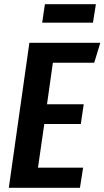

<svg xmlns="http://www.w3.org/2000/svg" viewBox="-20 -895 498 915"><path d="M458 -691 429 -596H232L204 -398H379L365 -304H191L161 -96H376L361 0H22L120 -691ZM423 -787H181L194 -875H437Z"/></svg>

Font: Fira Sans Extra Condensed Medium
Style: Italic
Weight: 500
Width: 3
Italic angle: -8°
Designer: Carrois Corporate & Edenspiekermann AG
Foundry: Carrois Corporate GbR & Edenspiekermann AG
Version: Version 4.203